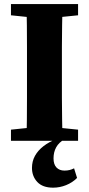

<svg xmlns="http://www.w3.org/2000/svg" viewBox="-20 -677 428 923"><path d="M32.7 0V-53.7L177.8 -68.7H207.3L355.3 -53.7V0ZM106.7 0Q108.7 -51 109.2 -102Q109.7 -153 109.7 -205.5Q109.7 -258 109.7 -310V-347Q109.7 -398.8 109.7 -450.7Q109.7 -502.5 109.2 -554.4Q108.7 -606.3 106.7 -657.3H280.6Q279.6 -607.3 278.6 -555.4Q277.6 -503.6 277.6 -451.8Q277.6 -400 277.6 -347V-310.7Q277.6 -259 277.6 -207Q277.6 -155 278.6 -103.5Q279.6 -52 280.6 0ZM32.7 -603.5V-657.3H355.3V-603.5L207.3 -588.5H177.8ZM235.4 225.2Q184.9 225.2 159.3 197.8Q133.7 170.3 133.7 130.2Q133.7 98.2 148.2 72Q162.8 45.9 189.3 25.4Q215.9 4.8 251.7 -8.5V-9.5H292.7Q262.8 7.7 250.1 31.1Q237.3 54.4 237.3 84.3Q237.3 113.3 251.5 128.2Q265.8 143.1 289.9 143.1Q303.3 143.1 314.2 140.4Q325.2 137.8 336.1 132.2L350.5 178.4Q327.9 201 297.5 213.1Q267.1 225.2 235.4 225.2Z"/></svg>

Font: Source Serif 4 Variable
Style: Regular
Weight: 400
Designer: Frank Grießhammer
Foundry: Adobe
Version: Version 4.005;hotconv 1.1.0;makeotfexe 2.6.0